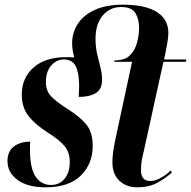

<svg xmlns="http://www.w3.org/2000/svg" viewBox="-20 -790 816 820"><path d="M174 10Q98 10 55 -21.5Q12 -53 12 -102Q12 -144 39.5 -164.5Q67 -185 109 -185Q108 -175 108 -165.5Q108 -156 108 -147Q109 -67 133.5 -33.5Q158 0 198 0Q234 0 256 -27Q278 -54 278 -98Q278 -138 257 -164.5Q236 -191 184 -224Q133 -256 103 -293Q73 -330 73 -386Q73 -457 123 -501.5Q173 -546 264 -546Q282 -546 297 -545Q293 -559 290.5 -574.5Q288 -590 288 -605Q288 -651 312.5 -688.5Q337 -726 385.5 -748Q434 -770 505 -770Q600 -770 649.5 -739Q699 -708 699 -649Q699 -634 696 -615.5Q693 -597 688 -571L681 -536H776L774 -526H678L594 -144Q587 -116 584.5 -98.5Q582 -81 582 -64Q582 -41 591.5 -29Q601 -17 623 -17Q642 -17 666 -30Q690 -43 709 -62L714 -53Q686 -28 651 -9Q616 10 566 10Q520 10 490 -18Q460 -46 460 -98Q460 -134 472 -191L544 -526H468L469 -532Q489 -532 506.5 -537Q524 -542 537 -556Q557 -576 565.5 -609Q574 -642 574 -670Q574 -708 558.5 -734Q543 -760 497 -760Q449 -760 418.5 -723.5Q388 -687 388 -624Q388 -589 395 -559Q402 -529 409 -502Q416 -475 416 -449Q416 -409 389 -392.5Q362 -376 316 -376Q317 -390 317.5 -403Q318 -416 318 -427Q317 -482 302.5 -509Q288 -536 252 -536Q221 -536 198.5 -510Q176 -484 176 -439Q176 -403 196.5 -380.5Q217 -358 265 -327Q321 -292 348.5 -258.5Q376 -225 376 -166Q376 -91 325.5 -40.5Q275 10 174 10Z"/></svg>

Font: Noto Serif Display ExtraCondensed
Style: Bold Italic
Weight: 700
Width: 2
Italic angle: -12°
Designer: Monotype Design Team
Foundry: Monotype Imaging Inc.
Version: Version 2.009